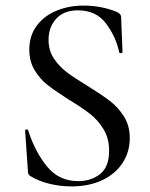

<svg xmlns="http://www.w3.org/2000/svg" viewBox="-20 -656 539 688"><path d="M294 -348Q344 -317 373.5 -294.5Q403 -272 424 -239Q445 -206 445 -161Q445 -112 419.5 -72.5Q394 -33 346.5 -10.5Q299 12 236 12Q196 12 157 2.5Q118 -7 89 -25Q84 -28 82 -32Q80 -36 80 -44L70 -187Q69 -191 74.5 -192Q80 -193 81 -189Q105 -113 148 -60Q191 -7 260 -7Q307 -7 339 -32.5Q371 -58 371 -116Q371 -160 351 -193Q331 -226 302 -248.5Q273 -271 225 -300Q178 -330 150.5 -351.5Q123 -373 104 -404.5Q85 -436 85 -478Q85 -529 112.5 -565Q140 -601 184.5 -618.5Q229 -636 278 -636Q344 -636 399 -613Q414 -606 414 -595L419 -470Q419 -466 413.5 -465.5Q408 -465 407 -469Q396 -523 360.5 -571Q325 -619 259 -619Q209 -619 181.5 -589Q154 -559 154 -513Q154 -475 173 -446.5Q192 -418 219 -397.5Q246 -377 294 -348Z"/></svg>

Font: Cormorant Infant Medium
Style: Regular
Weight: 500
Designer: Christian Thalmann (Catharsis Fonts)
Foundry: Catharsis Fonts
Version: Version 4.000